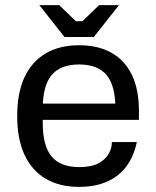

<svg xmlns="http://www.w3.org/2000/svg" viewBox="-20 -721 609 751"><path d="M289.6 10Q212.8 10 158.5 -22Q104.2 -54 75.7 -116Q47.2 -178 47.2 -267Q47.2 -357 75.7 -418.5Q104.2 -480 158.5 -512Q212.8 -544 289.6 -544Q363.8 -544 416.1 -514.5Q468.4 -485 495.9 -428Q523.4 -371 523.4 -287V-252.2H110.6V-315.8H486.2L431.4 -273.2V-296.4Q431.4 -385.6 397.1 -427.2Q362.8 -468.8 289.6 -468.8Q216.4 -468.8 181.8 -427.2Q147.2 -385.6 147.2 -296.4V-239.4Q147.2 -150.6 181.8 -109Q216.4 -67.4 289.6 -67.4Q338.4 -67.4 365.9 -82.7Q393.4 -98 405.4 -120Q417.4 -142 417.4 -161.4V-165.4H515.2Q497.2 -79.4 439.6 -34.7Q382 10 289.6 10ZM445.4 -701 347 -576.4H232.2L133.8 -701H211.6L276.6 -638.2H302.6L367.6 -701Z"/></svg>

Font: Mozilla Headline ExtraLight
Style: Regular
Weight: 200
Designer: Studio DRAMA
Foundry: Studio DRAMA
Version: Version 1.000